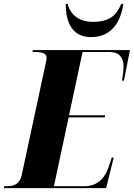

<svg xmlns="http://www.w3.org/2000/svg" viewBox="-62 -973 692 993"><path d="M409 -781C513 -781 562 -857 576 -953H565C544 -905 517 -860 418 -860C338 -860 298 -907 288 -953H278C278 -849 317 -781 409 -781ZM-42 0H487L526 -158H516L499 -107C485 -63 449 -10 376 -10H217L293 -366H480L482 -377H295L365 -704H506C554 -704 577 -675 577 -629C577 -609 572 -573 569 -556H579L610 -714H108L106 -704H117C154 -704 179 -698 179 -674C179 -665 176 -651 173 -639L50 -66C39 -18 7 -10 -29 -10H-40Z"/></svg>

Font: Noto Serif Display Condensed Black
Style: Italic
Weight: 900
Width: 3
Italic angle: -12°
Designer: Monotype Design Team
Foundry: Monotype Imaging Inc.
Version: Version 2.009